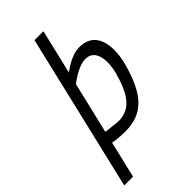

<svg xmlns="http://www.w3.org/2000/svg" viewBox="-284 -789 1080 1080"><g transform="rotate(-45 256.5 -248.5)"><path d="M224 -377C224 -375 299 -439 362 -439C449 -439 444 -325 426 -259C389 -128 343 -59 245 -59L151 -69L224 -377ZM384 -510C318 -510 251 -457 242 -450L305 -716H234L13 219H83L135 0C135 2 185 9 232 9C374 9 447 -71 498 -258C526 -360 526 -510 384 -510Z"/></g></svg>

Font: RazerF5
Style: Italic
Weight: 400
Foundry: Razer Inc.
Version: Version 2